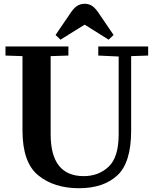

<svg xmlns="http://www.w3.org/2000/svg" viewBox="-20 -986 810 1016"><path d="M9 -740H342V-692L248 -689V-276Q248 -54 423 -54Q502 -54 555 -104Q608 -154 608 -276V-687L500 -692V-740H764V-692L674 -689V-295Q674 -125 600.5 -57.5Q527 10 398 10Q266 10 182.5 -58Q99 -126 99 -295V-689L9 -692ZM428 -966Q452 -966 470 -953Q488 -940 508 -908L581 -801L555 -776L429 -855H427L300 -776L274 -801L347 -908Q367 -940 385.5 -953Q404 -966 428 -966Z"/></svg>

Font: Minipax
Style: Bold
Weight: 600
Designer: Raphaël Ronot, Igor Stepanchenko (Cyrillic)
Foundry: steppetype
Version: Version 1.002